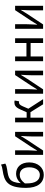

<svg xmlns="http://www.w3.org/2000/svg" viewBox="1408 -2264 869 3725"><g transform="rotate(-90 1842.5 -401.5)"><path d="M315 -63C204 -63 147 -154 147 -312C147 -327 147 -340 147 -354C204 -428 260 -453 313 -453C408 -453 459 -381 459 -269C459 -146 399 -63 315 -63ZM512 -816C479 -800 461 -794 400 -785C192 -754 60 -697 60 -329C60 -110 153 13 316 13C447 13 554 -96 554 -269C554 -428 465 -524 336 -524C267 -524 199 -492 151 -431C168 -657 244 -672 419 -698C464 -705 502 -714 531 -733Z M700 0H785L991 -311C1011 -344 1042 -394 1063 -428H1067C1063 -357 1058 -284 1058 -227V0H1147V-543H1062L856 -232C836 -199 805 -149 784 -116H780C783 -186 789 -259 789 -316V-543H700Z M1596 -286 1642 -393C1670 -458 1692 -468 1721 -468C1729 -468 1733 -467 1739 -465L1755 -551C1747 -554 1735 -557 1723 -557C1664 -557 1623 -536 1581 -440L1527 -319H1422V-543H1331V0H1422V-245H1529L1681 0H1781Z M1887 0H1972L2178 -311C2198 -344 2229 -394 2250 -428H2254C2250 -357 2245 -284 2245 -227V0H2334V-543H2249L2043 -232C2023 -199 1992 -149 1971 -116H1967C1970 -186 1976 -259 1976 -316V-543H1887Z M2518 0H2609V-242H2871V0H2962V-543H2871V-323H2609V-543H2518Z M3146 0H3231L3437 -311C3457 -344 3488 -394 3509 -428H3513C3509 -357 3504 -284 3504 -227V0H3593V-543H3508L3302 -232C3282 -199 3251 -149 3230 -116H3226C3229 -186 3235 -259 3235 -316V-543H3146Z"/></g></svg>

Font: Noto Sans CJK SC Regular
Style: Regular
Weight: 400
Designer: Ryoko NISHIZUKA (kana & ideographs); Paul D. Hunt (Latin, Greek & Cyrillic); Wenlong ZHANG (bopomofo); Sandoll Communica
Foundry: Adobe Systems Incorporated
Version: Version 1.004;PS 1.004;hotconv 1.0.82;makeotf.lib2.5.63406